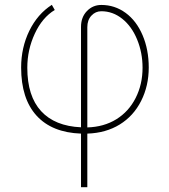

<svg xmlns="http://www.w3.org/2000/svg" viewBox="-20 -549 707 803"><path d="M318.8 9.8Q197.3 5.4 132.8 -65.4Q68.4 -136.2 68.4 -266.6Q68.4 -349.6 102.5 -419.9Q136.7 -490.2 196.8 -528.8L209 -507.3Q156.7 -475.6 125.5 -408.2Q94.2 -340.8 94.2 -265.6Q94.2 -147 151.9 -84.2Q209.5 -21.5 318.8 -16.6V-436.5Q318.8 -477.1 343.5 -502.7Q368.2 -528.3 403.8 -528.3Q460 -528.3 505.4 -495.1Q550.8 -461.9 576.4 -401.6Q602.1 -341.3 602.1 -266.6Q602.1 -189.9 570.3 -127Q538.6 -64 480.7 -28.3Q422.9 7.3 345.2 9.8V233.9H318.8ZM345.2 -16.1Q414.6 -18.1 466.6 -50.3Q518.6 -82.5 547.4 -139.4Q576.2 -196.3 576.2 -265.6Q576.2 -328.6 553.5 -383.8Q530.8 -439 491.2 -470.5Q451.7 -502 403.8 -502Q379.4 -502 362.3 -483.6Q345.2 -465.3 345.2 -435.5Z"/></svg>

Font: Roboto Thin
Style: Regular
Weight: 250
Designer: Google
Version: Version 2.134; 2016